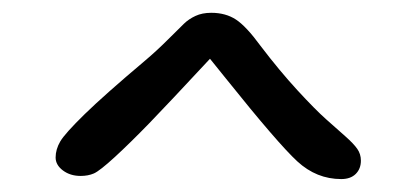

<svg xmlns="http://www.w3.org/2000/svg" viewBox="-20 -729 650 300"><path d="M513.2 -449.2Q474.6 -449.2 444.6 -476.8Q414.6 -504.4 332.5 -606.9Q316.9 -626.5 308.1 -637.2Q243.2 -567.4 213.4 -536.6Q183.6 -505.9 159.7 -483.9Q135.7 -461.9 126.7 -458Q117.7 -454.1 106 -454.1Q89.8 -454.1 78.4 -462.6Q66.9 -471.2 66.9 -482.9Q66.9 -495.6 74.2 -508.1Q81.5 -520.5 112.5 -550.8Q143.6 -581.1 206.1 -633.8Q224.6 -649.4 242.4 -667.2Q260.3 -685.1 267.6 -692.1Q274.9 -699.2 285.4 -704.1Q295.9 -709 310.1 -709Q332.5 -709 348.6 -698.5Q364.7 -688 387.2 -657.2Q416.5 -618.7 444.6 -588.1Q472.7 -557.6 489.5 -542.7Q506.3 -527.8 519.5 -516.1Q532.7 -504.4 538.3 -496.3Q543.9 -488.3 543.9 -478Q543.9 -465.3 535.9 -457.3Q527.8 -449.2 513.2 -449.2Z"/></svg>

Font: Shantell Sans Normal
Style: Regular
Weight: 300
Designer: Stephen Nixon, Anya Danilova, Shantell Martin
Foundry: Arrow Type
Version: Version 1.006;[559af2be0]